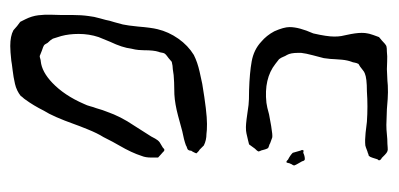

<svg xmlns="http://www.w3.org/2000/svg" viewBox="-216 -420 758 365"><g transform="rotate(90 162.5 -237.0)"><path d="M49 -494Q49 -502 48 -507.5Q47 -513 46 -517Q42 -535 42 -546Q42 -553 43 -557Q43 -559 46 -568Q47 -570 48 -573.5Q49 -577 50 -579Q52 -581 53.5 -582Q55 -583 56 -584Q63 -591 67 -593Q70 -594 78 -594Q86 -595 96 -594.5Q106 -594 111 -594L133 -595Q140 -596 155 -596Q165 -596 187 -594L217 -593Q226 -593 235 -594Q244 -595 253 -595Q255 -595 260 -595.5Q265 -596 267 -595Q270 -594 274 -590Q278 -586 280 -584Q281 -584 282.5 -582.5Q284 -581 284 -580Q285 -579 283.5 -577.5Q282 -576 282 -575Q281 -572 279.5 -567Q278 -562 276 -560Q275 -559 273.5 -559Q272 -559 271 -558Q267 -557 263.5 -555.5Q260 -554 256 -553Q246 -552 232 -553.5Q218 -555 211 -556Q182 -558 153 -556Q128 -556 119 -552Q116 -551 112.5 -548Q109 -545 106 -543L101 -540Q99 -536 98.5 -532.5Q98 -529 97 -527Q94 -519 93 -508.5Q92 -498 92 -495Q92 -488 90 -474Q88 -466 84.5 -453Q81 -440 80 -431V-425Q80 -411 84 -404Q86 -401 87.5 -397Q89 -393 92 -389L101 -382Q129 -360 175 -365Q183 -366 197 -370L219 -374Q237 -377 241 -376L252 -372Q253 -371 256.5 -370Q260 -369 261 -368Q262 -367 263.5 -362.5Q265 -358 265 -357Q265 -356 266.5 -353Q268 -350 267 -349Q267 -348 262 -343Q255 -333 254 -332L246 -330Q234 -327 233 -327Q229 -326 221 -326Q212 -326 179 -331Q171 -332 151 -332Q118 -333 96 -337Q74 -341 59 -355Q47 -365 39 -380Q31 -398 31 -409Q31 -427 43 -454Q49 -480 49 -494ZM266 -429Q266 -430 265 -431.5Q264 -433 265 -434Q265 -436 267 -435.5Q269 -435 270 -435Q276 -438 282 -438Q284 -438 285 -436Q286 -434 286 -433Q287 -431 290 -426Q293 -421 294 -418Q294 -416 292.5 -414Q291 -412 291 -411Q290 -410 289.5 -407Q289 -404 288 -403Q286 -403 285 -404Q284 -405 283 -406Q275 -410 270 -415Q268 -423 266 -429ZM159 -190Q151 -190 136 -189.5Q121 -189 111 -187Q105 -187 97 -185L90 -179Q89 -178 86 -176Q83 -174 81 -171Q80 -169 79.5 -165.5Q79 -162 78 -160Q75 -151 75 -132Q75 -128 74.5 -122Q74 -116 72 -108Q70 -91 59 -68L50 -46Q44 -28 44 -8Q44 10 48 25L53 41Q55 45 61 51Q64 57 66 58Q67 59 76 62L86 66Q88 66 91 65Q94 64 96 64Q116 62 137 42Q161 19 177 -18Q180 -24 181.5 -30Q183 -36 185 -41Q189 -55 192 -62Q201 -88 218 -113Q239 -146 239 -146Q240 -148 243 -153.5Q246 -159 250 -162L260 -168Q263 -171 264 -171Q266 -171 267 -170Q268 -169 269 -168Q270 -167 273 -164.5Q276 -162 279 -159V-156V-146Q279 -135 276 -128Q270 -109 256 -85Q250 -75 240 -55Q233 -44 225.5 -25.5Q218 -7 216 -1Q201 41 190 58Q180 78 169 93Q167 96 165 98Q163 100 162 102Q152 110 139 113Q126 116 113 117.5Q100 119 95 120Q77 122 67 122Q48 122 37 116L29 109L21 103L16 93Q10 81 8.5 68.5Q7 56 7.5 44Q8 32 8 26Q8 21 8 4Q8 -13 10 -27Q11 -37 14.5 -49Q18 -61 19 -67Q21 -73 26 -92Q28 -101 30 -121Q32 -146 35 -158Q40 -179 53 -197.5Q66 -216 84 -227Q98 -234 116 -238Q134 -242 139 -243Q193 -252 215 -252Q228 -252 234 -251Q246 -251 256 -246Q256 -246 264 -238Q266 -237 268 -235Q270 -233 271 -232Q271 -231 269 -227Q267 -223 266 -222Q266 -217 263 -215Q261 -214 259 -213.5Q257 -213 256 -212Q245 -208 229 -205Q222 -203 199.5 -197Q177 -191 159 -190Z"/></g></svg>

Font: Rubik-Burned
Style: Regular
Weight: 400
Designer: NaN (generative design), Hubert & Fischer (Rubik source font outlines)
Foundry: NaN, Hubert & Fischer
Version: Version 1.000